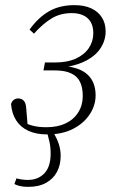

<svg xmlns="http://www.w3.org/2000/svg" viewBox="-20 -510 443 747"><path d="M36 206 44 184Q55 187 66 188.5Q77 190 89 190Q128 190 152.5 164.5Q177 139 177 88Q177 62 172.5 42Q168 22 162 0H187V5Q201 27 208.5 49.5Q216 72 216 96Q216 132 201.5 159Q187 186 159 201.5Q131 217 90 217Q72 217 58.5 214Q45 211 36 206ZM164 13Q121 13 90.5 -1Q60 -15 43 -41.5Q26 -68 23 -105Q26 -116 33.5 -121.5Q41 -127 51 -127Q64 -127 72.5 -118Q81 -109 82 -89L88 -16L61 -40Q84 -27 107 -21Q130 -15 160 -15Q204 -15 235.5 -30Q267 -45 284.5 -73Q302 -101 302 -136Q302 -169 291.5 -191Q281 -213 257 -224.5Q233 -236 194 -236H149L155 -267H196Q242 -267 275 -282Q308 -297 325.5 -323Q343 -349 343 -381Q343 -419 321 -439Q299 -459 259 -459Q215 -459 181 -438.5Q147 -418 112 -379L95 -395Q129 -442 170.5 -466Q212 -490 270 -490Q308 -490 335 -477.5Q362 -465 376.5 -442Q391 -419 391 -388Q391 -354 372.5 -324.5Q354 -295 318 -275.5Q282 -256 230 -248L228 -253Q291 -248 321.5 -219Q352 -190 352 -139Q352 -100 329 -65Q306 -30 264 -8.5Q222 13 164 13Z"/></svg>

Font: Source Serif 4 18pt Light
Style: Italic
Weight: 300
Italic angle: -12°
Designer: Frank Grießhammer
Foundry: Adobe Systems Incorporated
Version: Version 4.004;hotconv 1.0.116;makeotfexe 2.5.65601